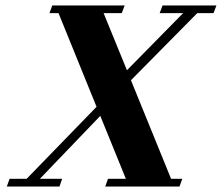

<svg xmlns="http://www.w3.org/2000/svg" viewBox="-20 -683 812 703"><path d="M4.9 0 15.1 -28.3H77.6L333.5 -292L194.3 -634.8H161.1L171.4 -663.1H436.5L425.8 -634.8H359.4L444.8 -425.8L650.4 -634.8H564.5L575.2 -663.1H772.5L761.7 -634.8H702.1L459.5 -389.2L606.4 -28.3H647.5L637.2 0H365.2L375.5 -28.3H440.9L347.2 -258.8L126 -28.3H207.5L197.8 0Z"/></svg>

Font: Elstob 18pt ExtraBold
Style: Italic
Weight: 800
Italic angle: -20°
Designer: Peter S. Baker
Version: Version 1.015